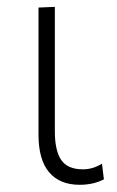

<svg xmlns="http://www.w3.org/2000/svg" viewBox="-20 -516 334 546"><path d="M206.5 9.5Q150 9.5 119.8 -26Q89.5 -61.5 89.5 -133V-494.5L136 -496.5V-142Q136 -88 154 -61.2Q172 -34.5 216 -34.5Q244 -34.5 270 -50.5L275.5 -6Q245.5 9.5 206.5 9.5Z"/></svg>

Font: Commissioner ExtraLight
Style: Regular
Weight: 200
Designer: Kostas Bartsokas
Foundry: Kostas Bartsokas
Version: Version 1.000; ttfautohint (v1.8.3)